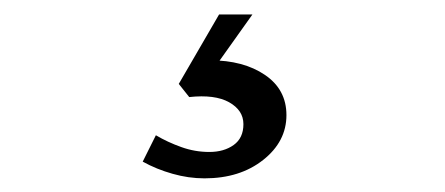

<svg xmlns="http://www.w3.org/2000/svg" viewBox="-20 -33 626 270"><path d="M267.6 217.8Q245.1 217.8 222.7 211.4Q200.2 205.1 180.7 194.3L199.2 157.2Q215.8 167 234.9 173.8Q253.9 180.7 274.4 180.7Q294.9 180.7 308.6 170.9Q322.3 161.1 322.3 141.6Q322.3 122.1 302.2 110.8Q282.2 99.6 246.1 103.5L231.4 85L288.1 -12.7H335L267.6 82L275.4 51.8Q322.3 51.8 352.5 72.3Q382.8 92.8 382.8 128.9Q382.8 166 350.1 191.9Q317.4 217.8 267.6 217.8Z"/></svg>

Font: Crimson Pro ExtraLight Light
Style: Regular
Weight: 300
Version: Version 1.002